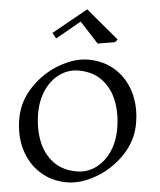

<svg xmlns="http://www.w3.org/2000/svg" viewBox="-70 -1199 1064 1278"><g transform="rotate(5 461.5 -559.5)"><path d="M850 -410Q850 -293 783 -194Q716 -95 616.5 -37.5Q517 20 426 20Q322 20 242 -31Q162 -82 117.5 -171.5Q73 -261 73 -375Q73 -492 140 -591.5Q207 -691 306.5 -748.5Q406 -806 497 -806Q601 -806 681.5 -755Q762 -704 806 -614Q850 -524 850 -410ZM195 -423Q195 -323 226.5 -240Q258 -157 323 -107.5Q388 -58 484 -58Q552 -58 608 -97.5Q664 -137 696 -206.5Q728 -276 728 -363Q728 -464 696.5 -546.5Q665 -629 600 -678.5Q535 -728 439 -728Q371 -728 315 -688.5Q259 -649 227 -579.5Q195 -510 195 -423ZM662 -937 549 -918 424 -1054 271 -928 243 -962 460 -1139 680 -956Z"/></g></svg>

Font: Inknut Antiqua Light
Style: Regular
Weight: 300
Designer: Claus Eggers Sørensen
Foundry: Claus Eggers Sørensen
Version: Version 1.003; ttfautohint (v1.8.2) -l 8 -r 50 -G 200 -x 14 